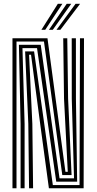

<svg xmlns="http://www.w3.org/2000/svg" viewBox="-20 -1004 515 1024"><path d="M46.5 0V-800H233.2L276.8 -475.5L329 -87.8H341.5L321.5 -477L317.2 -800H338.8L343.2 -477L361.8 -70.2H312.2L214.5 -782.5H68V0ZM89.8 0V-343L80.8 -765H197.2L297.5 -52.8H374.8L362.8 -477L362.5 -800H384.8L385 -477L391.5 -35H280L177.5 -747.2H99.8L111.2 -343V0ZM135 0 131 -343 114 -729.8H161.8L261.8 -17H404.2L406.5 -800H428L426 0H240.8L194.2 -344L145.5 -712.2H135L152.5 -343L156.5 0ZM200.8 -845 288.5 -983.8H312.8L221.2 -845ZM281.2 -845 383 -983.8H407.2L302 -845ZM241 -845 335.8 -983.8H360L261.5 -845Z"/></svg>

Font: Big Shoulders Inline Display Thin
Style: Bold
Weight: 700
Version: Version 2.002